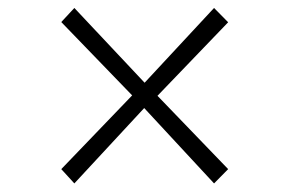

<svg xmlns="http://www.w3.org/2000/svg" viewBox="-20 -524 709 470"><path d="M303.5 -290.5 130 -470 162 -504.5 334 -321.5 504 -504.5 538.5 -469.5 365.5 -289.5 538.5 -110 504 -75 333 -259.5 162 -75 130 -110Z"/></svg>

Font: Merriweather 120pt Light
Style: Regular
Weight: 300
Version: Version 2.100